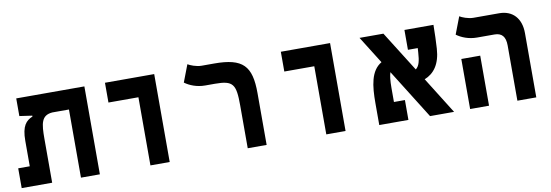

<svg xmlns="http://www.w3.org/2000/svg" viewBox="-50 -936 3615 1260"><g transform="rotate(-10 1758.0 -306.0)"><path d="M533.7 0V-585.9H79.6V-468.3L164.1 -456.1V-450.7C120.1 -431.6 89.8 -401.9 89.8 -300.8V-131.8H12.7V0H215.8V-291.5C215.8 -394 222.2 -448.2 296.9 -454.1H407.7V0Z M870.6 0H999V-585.9H670.9V-454.1H870.6Z M1645 -345.2C1645 -526.9 1589.8 -585.9 1398.4 -585.9H1314.9C1279.3 -585.9 1239.3 -602.5 1224.6 -611.8L1180.7 -497.1C1212.9 -473.6 1260.3 -454.1 1315.4 -454.1H1380.4C1502.4 -454.1 1519 -426.8 1519 -285.2V0H1645Z M2042.5 0H2170.9V-585.9H1842.8V-454.1H2042.5Z M2733.9 0H2894L2741.2 -244.1C2804.2 -269 2848.1 -324.7 2854.5 -428.2C2856.9 -469.2 2859.9 -534.2 2859.9 -585.9H2666.5V-453.6H2731.9C2731.4 -443.8 2730.5 -434.1 2730 -424.3C2726.6 -369.1 2718.8 -335.4 2694.8 -317.9L2526.4 -585.9H2367.2L2481.4 -403.8C2407.2 -359.9 2395.5 -262.2 2395.5 -144.5V0H2589.8V-132.3H2516.6V-224.1C2516.6 -274.9 2520.5 -307.6 2527.8 -329.1Z M3315.9 0H3441.9V-428.2C3441.9 -527.3 3386.7 -585.9 3297.9 -585.9H3126.5C3090.8 -585.9 3050.8 -602.5 3036.1 -611.8L2992.2 -497.1C3024.4 -473.6 3071.8 -454.1 3127 -454.1H3243.2C3292 -454.1 3315.9 -426.8 3315.9 -368.2ZM3001 0H3127V-333.5H3001Z"/></g></svg>

Font: Cascadia Code
Style: Bold
Weight: 700
Monospace: yes
Designer: Aaron Bell
Foundry: Saja Typeworks
Version: Version 2404.023